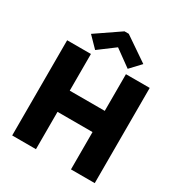

<svg xmlns="http://www.w3.org/2000/svg" viewBox="-217 -1107 1179 1257"><g transform="rotate(30 372.5 -479.0)"><path d="M60.5 0V-719.7H240.2V-442.4H504.9V-719.7H684.6V0H504.9V-282.2H240.2V0ZM251 -755.9 174.8 -834 356.4 -958H388.7L570.3 -834L497.1 -755.9L373 -845.7H371.1Z"/></g></svg>

Font: Reddit Sans Black
Style: Regular
Weight: 900
Version: Version 1.014